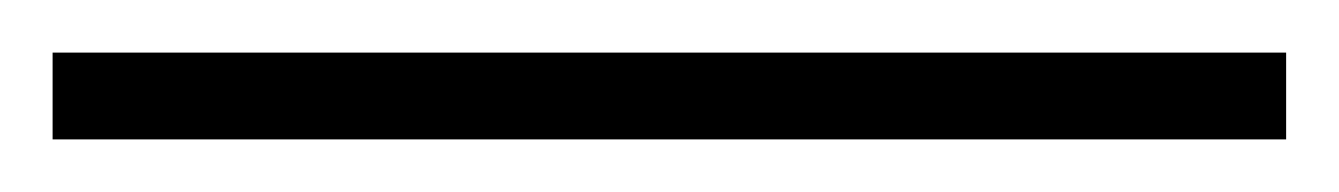

<svg xmlns="http://www.w3.org/2000/svg" viewBox="-23 -813 509 73"><path d="M466 -760V-793H-3V-760Z"/></svg>

Font: Noto Sans Malayalam SemiCondensed ExtraLight
Style: Regular
Weight: 200
Width: 4
Designer: Jelle Bosma - Monotype Design Team
Foundry: Monotype Imaging Inc.
Version: Version 2.104